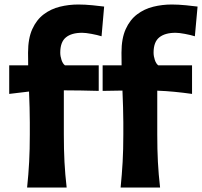

<svg xmlns="http://www.w3.org/2000/svg" viewBox="-20 -845 910 865"><path d="M523.4 0Q529.3 -59.6 532.5 -115.2Q535.6 -170.9 535.6 -239.3V-293.9Q535.6 -325.2 534.4 -361.8Q533.2 -398.4 531.7 -437L442.4 -435.5V-550.8H527.8Q527.8 -565.4 527.6 -579.6Q527.3 -593.8 527.3 -607.4Q527.3 -671.9 546.4 -713.9Q565.4 -755.9 597.7 -780.3Q629.9 -804.7 670.4 -814.7Q710.9 -824.7 753.9 -824.7Q782.7 -824.7 817.6 -821.3Q852.5 -817.9 870.1 -815.4L857.9 -681.6Q838.9 -687.5 812.7 -692.4Q786.6 -697.3 771 -697.3Q723.1 -697.3 697.5 -676.5Q671.9 -655.8 671.9 -607.9Q671.9 -591.8 677.5 -575Q683.1 -558.1 692.9 -550.8H845.2V-421.9Q804.2 -427.7 765.6 -431.4Q727.1 -435.1 688.5 -436.5V-239.3Q688.5 -170.9 691.4 -115.2Q694.3 -59.6 701.2 0ZM102.1 0Q108.4 -59.6 111.3 -115.2Q114.3 -170.9 114.3 -239.3V-293.9Q114.3 -324.2 113.3 -359.6Q112.3 -395 110.8 -432.6L21.5 -421.9V-550.8H106.9Q106.9 -565.4 106.7 -579.6Q106.4 -593.8 106.4 -607.4Q106.4 -671.9 125.5 -713.9Q144.5 -755.9 176.8 -780.3Q209 -804.7 249.5 -814.7Q290 -824.7 333 -824.7Q362.3 -824.7 397 -821.3Q431.6 -817.9 449.2 -815.4L437.5 -681.6Q418.5 -687.5 392.1 -692.4Q365.7 -697.3 350.1 -697.3Q302.2 -697.3 276.9 -676.5Q251.5 -655.8 251.5 -607.9Q251.5 -591.8 257.1 -575Q262.7 -558.1 272.5 -550.8H424.8V-435.5Q383.8 -436.5 345 -437.3Q306.2 -438 267.6 -438V-239.3Q267.6 -170.9 270.5 -115.2Q273.4 -59.6 280.3 0Z"/></svg>

Font: Pinar-DS3-FD Bold
Style: Regular
Weight: 700
Designer: Amin Abedi
Version: Version 3.000